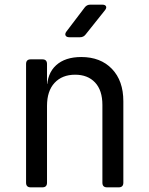

<svg xmlns="http://www.w3.org/2000/svg" viewBox="-20 -805 640 825"><path d="M112 0Q92 0 92 -20V-530Q92 -550 112 -550H162Q182 -550 182 -530V-445H201L182 -424Q182 -489 221 -524.5Q260 -560 329 -560Q412 -560 461 -509Q510 -458 510 -370V-20Q510 0 490 0H440Q420 0 420 -20V-354Q420 -417 388.5 -450.5Q357 -484 303 -484Q247 -484 214.5 -449Q182 -414 182 -350V-20Q182 0 162 0ZM278 -645Q266 -645 262 -652Q258 -659 265 -669L344 -773Q353 -785 368 -785H419Q432 -785 435.5 -778Q439 -771 431 -761L348 -657Q339 -645 324 -645Z"/></svg>

Font: Pitagon Sans Mono
Style: Regular
Weight: 400
Monospace: yes
Designer: Travis Tran
Foundry: Pitagon
Version: Version 1.001;gftools[0.9.26]